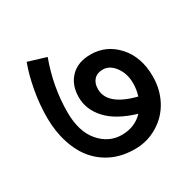

<svg xmlns="http://www.w3.org/2000/svg" viewBox="-135 -786 891 882"><g transform="rotate(-30 311.0 -345.0)"><path d="M330.1 -370.1Q330.1 -284.6 473.7 -248.2Q483.8 -279.6 483.8 -312.9Q483.8 -364.5 457 -400.9Q430.2 -437.3 393.8 -437.3Q363.5 -437.3 346.8 -419.1Q330.1 -400.9 330.1 -370.1ZM109.2 -642.6 204.2 -613.8Q155.7 -482.3 155.7 -347.8Q155.7 -245.7 204 -189.3Q252.3 -133 321.3 -133Q390.3 -133 434.3 -179.5Q332.7 -209.8 283.9 -262.9Q235.1 -316 235.1 -381.2Q235.1 -446.4 273.5 -485.8Q311.9 -525.3 379.7 -525.3Q463.1 -525.3 520.5 -461.8Q577.9 -398.4 577.9 -295.8Q577.9 -227 548 -170.4Q518.2 -113.8 462.6 -80.1Q407 -46.5 342 -46.5Q277 -46.5 227 -68.5Q176.9 -90.5 140.3 -131.7Q103.6 -172.9 82.9 -236.3Q62.2 -299.8 62.2 -372.1Q62.2 -444.4 75.3 -515.7Q88.5 -587 109.2 -642.6Z"/></g></svg>

Font: Khula Semibold
Style: Regular
Weight: 600
Designer: Erin McLaughlin, Steve Matteson
Version: Version 1.000;PS 1.0;hotconv 1.0.72;makeotf.lib2.5.5900; ttf